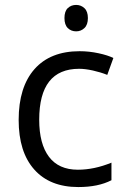

<svg xmlns="http://www.w3.org/2000/svg" viewBox="-20 -754 516 784"><path d="M299.8 9.8Q183.6 9.8 119.9 -61.8Q56.2 -133.3 56.2 -264.2Q56.2 -398.4 120.8 -471.7Q185.5 -544.9 305.2 -544.9Q343.8 -544.9 382.3 -536.6Q420.9 -528.3 442.9 -517.1L418 -448.2Q391.1 -459 359.4 -466.1Q327.6 -473.1 303.2 -473.1Q140.1 -473.1 140.1 -265.1Q140.1 -166.5 179.9 -113.8Q219.7 -61 297.9 -61Q364.7 -61 435.1 -89.8V-18.1Q381.3 9.8 299.8 9.8ZM243.2 -680.2Q243.2 -708 256.8 -720.9Q270.5 -733.9 291 -733.9Q310.5 -733.9 324.7 -720.7Q338.9 -707.5 338.9 -680.2Q338.9 -652.8 324.7 -639.4Q310.5 -626 291 -626Q270.5 -626 256.8 -639.4Q243.2 -652.8 243.2 -680.2Z"/></svg>

Font: HunimalSansv1.5
Style: Regular
Weight: 400
Foundry: Ascender Corporation
Version: Version 1.10